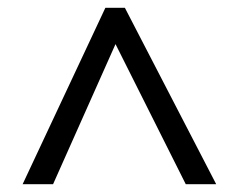

<svg xmlns="http://www.w3.org/2000/svg" viewBox="-20 -739 612 492"><path d="M38 -267 250 -719H300L534 -267H456L276 -626L116 -267Z"/></svg>

Font: ing115
Style: Regular
Weight: 400
Designer: Monotype Design Team
Foundry: Monotype Imaging Inc.
Version: Version 2.013